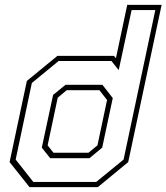

<svg xmlns="http://www.w3.org/2000/svg" viewBox="-20 -770 685 790"><path d="M382.5 0H101.5L19.5 -103L90.5 -437L216 -540H449L457 -530.5L503.5 -750H645L507.5 -103ZM348 -119H186.5L152 -162.5L198.5 -379.5L249.5 -421H401.5L444 -366.5L400.5 -162.5ZM344 -141.5 381 -172 420.5 -358.5 389 -399H254.5L217.5 -368L176 -172L200 -141.5ZM376 -21.5 488.5 -113.5 619 -728.5H521.5L468.5 -481.5L438.5 -519H221L111 -428.5L44.5 -113.5L117 -21.5Z"/></svg>

Font: Tourney Thin ExtraLight
Style: Italic
Weight: 250
Italic angle: -12°
Version: Version 1.015